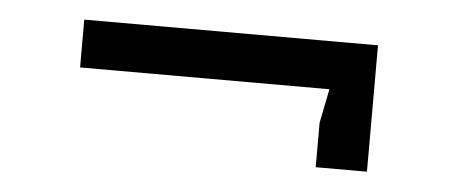

<svg xmlns="http://www.w3.org/2000/svg" viewBox="-29 -382 657 280"><g transform="rotate(5 300.0 -242.5)"><path d="M85 -335H515V-150H440V-215L450 -265H85Z"/></g></svg>

Font: Sligoil Micro
Style: Regular
Weight: 400
Designer: Ariel Martín Pérez
Foundry: Igor Stepanchenko
Version: Version 1.001